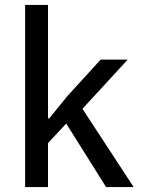

<svg xmlns="http://www.w3.org/2000/svg" viewBox="-20 -760 577 780"><path d="M82 0H175V-179L249 -258L411 0H523L315 -318L499 -518H389L254 -370L180 -279H175V-740H82Z"/></svg>

Font: IBM Plex Devanagari Text
Style: Regular
Weight: 450
Designer: Mike Abbink, Paul van der Laan, Pieter van Rosmalen, Erin McLaughlin
Foundry: Bold Monday
Version: Version 1.0